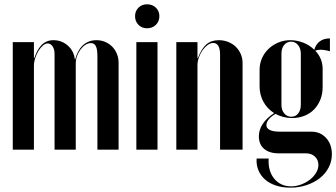

<svg xmlns="http://www.w3.org/2000/svg" viewBox="-20 -689 1548 884"><path d="M326.5 -416.2H324.5Q320 -454.8 291.9 -479.4Q263.8 -504 226.2 -504Q208.8 -504 194.9 -497.9Q181 -491.8 170.4 -480.6Q159.8 -469.5 152 -454.6Q144.2 -439.8 138.2 -422H136.2V-452V-495H38.8V0H136.2V-385.2Q136.2 -403.2 142.2 -421.8Q148.2 -440.2 157.5 -455.1Q166.8 -470 177.8 -479.5Q188.8 -489 199.5 -489Q213 -489 222.1 -475.6Q231.2 -462.2 231.2 -440.8V0H328.8V-396Q328.8 -415 335 -431.9Q341.2 -448.8 351.4 -461.9Q361.5 -475 373.6 -482.8Q385.8 -490.5 398.5 -490.5Q414.5 -490.5 421.5 -476.1Q428.5 -461.8 428.5 -429.8V0H526V-399.8Q526 -422.2 518.2 -441.1Q510.5 -460 496.8 -474Q483 -488 464.4 -496Q445.8 -504 424.5 -504Q404.5 -504 388.4 -497.4Q372.2 -490.8 360 -478.9Q347.8 -467 339.4 -450.8Q331 -434.5 326.5 -416.2Z M607.8 -495V0H705.2V-495ZM601.8 -614.5Q601.8 -590.8 617.4 -574.8Q633 -558.8 657.2 -558.8Q681.8 -558.8 697.8 -574.8Q713.8 -590.8 713.8 -614.5Q713.8 -638 697.8 -653.6Q681.8 -669.2 657.2 -669.2Q633 -669.2 617.4 -653.6Q601.8 -638 601.8 -614.5Z M891.2 -422.2H889.2V-452.2V-495H791.8V0H889.2V-389.5Q889.2 -407 895.8 -424.9Q902.2 -442.8 912.6 -457.5Q923 -472.2 935.9 -481.8Q948.8 -491.2 961.5 -491.2Q977 -491.2 985.1 -477.9Q993.2 -464.5 993.2 -437.2V0H1096.8V-399.8Q1096.8 -421.5 1088.2 -440.8Q1079.8 -460 1065.1 -474.1Q1050.5 -488.2 1030.2 -496.1Q1010 -504 987.2 -504Q952.8 -504 930.4 -484.8Q908 -465.5 891.2 -422.2Z M1316.5 175Q1357.2 175 1392.1 163.1Q1427 151.2 1452.8 130.9Q1478.5 110.5 1493.2 82.2Q1508 54 1508 21.2Q1508 -24.8 1481.5 -53.8Q1455 -82.8 1413.5 -82.8H1268.2Q1237.8 -82.8 1222.1 -90.6Q1206.5 -98.5 1206.5 -112.5Q1206.5 -126 1217.4 -139.6Q1228.2 -153.2 1248.8 -164.8Q1265.5 -155.2 1285 -150.4Q1304.5 -145.5 1324.8 -145.5Q1355.8 -145.5 1381.8 -155.9Q1407.8 -166.2 1426.1 -185.2Q1444.5 -204.2 1455 -230.2Q1465.5 -256.2 1465.5 -287.8V-372.2Q1465.5 -395.8 1456.9 -417Q1448.2 -438.2 1431.2 -455.8Q1436.2 -457.5 1442.2 -458.8Q1448.2 -460 1455.5 -460Q1466 -460 1477.4 -458Q1488.8 -456 1499 -452.8V-512.2Q1471 -512.2 1452.6 -498.8Q1434.2 -485.2 1427 -459.8Q1406 -481 1376.6 -492.5Q1347.2 -504 1316.8 -504Q1287.2 -504 1261.5 -493.2Q1235.8 -482.5 1216.5 -464.1Q1197.2 -445.8 1186.2 -420.9Q1175.2 -396 1175.2 -367.8V-291.5Q1175.2 -252.8 1192.6 -220.8Q1210 -188.8 1242 -168.2Q1207 -145 1189.4 -118Q1171.8 -91 1171.8 -61.2Q1171.8 -24.5 1195.9 -3.8Q1220 17 1262.8 17H1388.8Q1414.2 17 1430.1 32.1Q1446 47.2 1446 70.8Q1446 88.8 1435.1 106.8Q1424.2 124.8 1406.6 138.4Q1389 152 1366.2 160.5Q1343.5 169 1319.8 169Q1294.8 169 1275.1 159.4Q1255.5 149.8 1241.8 132.8Q1228 115.8 1221.5 92.2Q1215 68.8 1217 41H1161.5Q1159.5 70.8 1169.9 95.2Q1180.2 119.8 1200.5 137.6Q1220.8 155.5 1250.5 165.2Q1280.2 175 1316.5 175ZM1275.8 -206.8V-442Q1275.8 -466.5 1288.2 -481.9Q1300.8 -497.2 1320.2 -497.2Q1339.5 -497.2 1352.2 -481.6Q1365 -466 1365 -442V-206.8Q1365 -182 1353 -166.8Q1341 -151.5 1321.8 -151.5Q1301.5 -151.5 1288.6 -166.9Q1275.8 -182.2 1275.8 -206.8Z"/></svg>

Font: Moniqa Black
Style: Regular
Weight: 900
Designer: Rajesh Rajput
Foundry: Rajesh Rajput
Version: Version 1.000